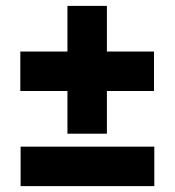

<svg xmlns="http://www.w3.org/2000/svg" viewBox="-20 -666 593 652"><path d="M49 -491H209V-646H343V-491H503V-357H343V-212H209V-357H49ZM50 -168H504V-34H50Z"/></svg>

Font: Encode Sans Wide
Style: Black
Weight: 900
Designer: Pablo Impallari, Andres Torresi
Foundry: Pablo Impallari, Andres Torresi
Version: Version 1.000; ttfautohint (v1.00) -l 8 -r 50 -G 200 -x 14 -